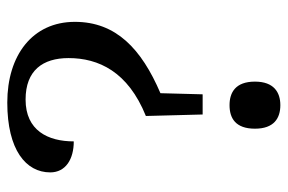

<svg xmlns="http://www.w3.org/2000/svg" viewBox="-148 -616 771 514"><g transform="rotate(-90 237.0 -358.5)"><path d="M184 -353 188 -201H242L245 -314C364 -365 436 -433 436 -543C436 -657 346 -724 220 -724C93 -724 33 -674 33 -609C33 -568 68 -546 116 -546C116 -615 145 -675 228 -675C306 -675 339 -629 339 -560C339 -480 303 -401 184 -353ZM213 7C247 7 276 -10 276 -61C276 -113 247 -129 213 -129C178 -129 150 -113 150 -61C150 -10 178 7 213 7Z"/></g></svg>

Font: Noto Fangsong KSS Vertical
Style: Regular
Weight: 400
Designer: LIU Zhao, ZHANG Congyu, Kushim JIANG
Foundry: Guyu Beijing Co. Ltd.
Version: Version 1.000;November 16, 2022;FontCreator 11.5.0.2427 64-b